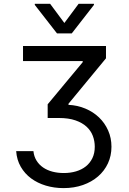

<svg xmlns="http://www.w3.org/2000/svg" viewBox="-20 -784 668 996"><path d="M153.4 0Q156.2 27.7 169.4 49Q182.5 70.3 203.5 84.7Q224.4 99.1 252 106.4Q279.5 113.6 311.1 113.6Q345.2 113.6 374.5 104.9Q403.8 96.2 425.2 79.2Q446.7 62.1 459.2 36.6Q471.6 11 471.6 -22.7Q471.6 -52.2 461.5 -79.2Q451.3 -106.2 429 -126.8Q406.6 -147.4 371.3 -159.6Q335.9 -171.9 285.5 -171.9H227.3V-242.9L409.1 -461.6V-467.3H99.4V-545.5H529.8V-481.5L335.2 -245.7V-240.1Q382.1 -237.9 422.9 -220.7Q463.8 -203.5 493.8 -174.7Q523.8 -146 541 -107.1Q558.2 -68.2 558.2 -22.7Q558.2 23.8 540 63.2Q521.7 102.6 488.6 131.2Q455.6 159.8 410 175.8Q364.3 191.8 309.7 191.8Q261 191.8 217.7 178.8Q174.4 165.8 141.3 141.3Q108.3 116.8 87.7 81.1Q67.1 45.5 63.9 0ZM313.9 -664.8 387.8 -764.2H467.3V-758.5L352.3 -610.8H275.6L160.5 -758.5V-764.2H240.1Z"/></svg>

Font: Fast_Sans-Dotted
Style: Regular
Weight: 400
Version: Version 3.018